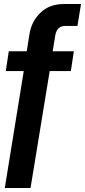

<svg xmlns="http://www.w3.org/2000/svg" viewBox="-20 -773 426 962"><path d="M335 -417H229L133 169H4L99 -417H9L24 -516H114L128 -604Q138 -666 183 -709.5Q228 -753 302 -753H386L368 -643H307Q265 -643 257 -596L244 -516H350Z"/></svg>

Font: Viga
Style: Regular
Weight: 400
Designer: Oscar Yáñez
Foundry: Fontstage
Version: Version 1.001